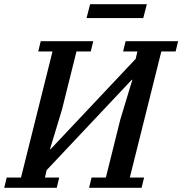

<svg xmlns="http://www.w3.org/2000/svg" viewBox="-46 -894 868 914"><path d="M-14 -49H54L204 -649H136L148 -698H398L386 -649H318L249 -372L192 -184H195L600 -614L608 -649H540L552 -698H802L790 -649H722L572 -49H640L628 0H378L390 -49H458L527 -326L584 -514H581L176 -84L168 -49H236L224 0H-26ZM383 -874H653L636 -808H366Z"/></svg>

Font: IBM Plex Serif Medm
Style: Italic
Weight: 500
Italic angle: -14°
Designer: Mike Abbink, Paul van der Laan, Pieter van Rosmalen
Foundry: Bold Monday
Version: Version 3.001